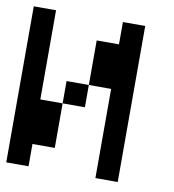

<svg xmlns="http://www.w3.org/2000/svg" viewBox="-70 -729 640 707"><g transform="rotate(10 250.0 -375.5)"><path d="M0 -83.3V-666.7H83.3V-333.3H166.7V-166.7H83.3V-83.3ZM166.7 -333.3V-416.7H250V-333.3ZM250 -416.7V-583.3H333.3V-666.7H416.7V-83.3H333.3V-416.7Z"/></g></svg>

Font: GalmuriMono11 Regular
Style: Regular
Weight: 400
Designer: Lee Minseo (quiple)
Version: Version 2.399;hotconv 1.1.1;makeotfexe 2.6.0 DEVELOPMENT